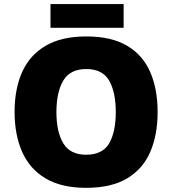

<svg xmlns="http://www.w3.org/2000/svg" viewBox="-20 -902 837 932"><path d="M745.1 -357.9Q745.1 -247.6 709.5 -164.8Q673.8 -82 597.2 -36.1Q520.5 9.8 397.9 9.8Q278.3 9.8 201.4 -35.9Q124.5 -81.5 87.6 -164.6Q50.8 -247.6 50.8 -358.9Q50.8 -470.2 87.6 -552.5Q124.5 -634.8 201.7 -679.9Q278.8 -725.1 398.9 -725.1Q521 -725.1 597.4 -679.7Q673.8 -634.3 709.5 -551.8Q745.1 -469.2 745.1 -357.9ZM253.9 -357.9Q253.9 -261.2 287.4 -206.1Q320.8 -150.9 397.9 -150.9Q477.5 -150.9 509.8 -206.1Q542 -261.2 542 -357.9Q542 -454.6 509.8 -510.7Q477.5 -566.9 398.9 -566.9Q320.3 -566.9 287.1 -510.7Q253.9 -454.6 253.9 -357.9ZM580.1 -882.3V-767.1H225.1V-882.3Z"/></svg>

Font: Open Sans ExtraBold
Style: Regular
Weight: 800
Designer: Monotype Design Team
Foundry: Monotype Imaging Inc.
Version: Version 3.003; ttfautohint (v1.8.4)